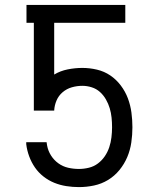

<svg xmlns="http://www.w3.org/2000/svg" viewBox="-20 -755 640 783"><path d="M302 8Q276 8 250.5 4Q225 0 201.5 -9.5Q178 -19 157.5 -35Q137 -51 122.5 -72Q108 -93 99 -117.5Q90 -142 87 -167V-175H170L172 -162Q176 -140 188 -121Q200 -102 218 -89Q236 -76 257.5 -71Q279 -66 302 -66Q322 -66 342.5 -71Q363 -76 379.5 -88.5Q396 -101 407.5 -118Q419 -135 425.5 -154.5Q432 -174 434.5 -195Q437 -216 437 -236Q437 -256 435 -275.5Q433 -295 427.5 -313.5Q422 -332 412 -349.5Q402 -367 387.5 -380Q373 -393 354 -399Q335 -405 316 -405Q294 -405 273 -399Q252 -393 235.5 -379Q219 -365 210.5 -345Q202 -325 201 -304H118V-662H88V-735H491V-662H201V-451Q226 -466 256 -472Q286 -478 316 -478Q346 -478 375.5 -471Q405 -464 429.5 -447.5Q454 -431 472.5 -406.5Q491 -382 501.5 -354Q512 -326 516 -296Q520 -266 520 -236Q520 -205 515.5 -174Q511 -143 499 -114.5Q487 -86 467 -61.5Q447 -37 420.5 -21Q394 -5 363.5 1.5Q333 8 302 8Z"/></svg>

Font: Iosevka Aile
Style: Regular
Weight: 400
Designer: Belleve Invis
Foundry: Belleve Invis
Version: Version 28.0.1; ttfautohint (v1.8.4)